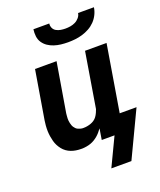

<svg xmlns="http://www.w3.org/2000/svg" viewBox="-164 -841 928 1115"><g transform="rotate(-20 300.0 -283.0)"><path d="M343 -600Q321 -600 299.5 -602.5Q278 -605 258 -611.5Q238 -618 221 -629.5Q204 -641 192.5 -658Q181 -675 178.5 -696.5Q176 -718 179 -740H277Q275 -725 281 -712Q287 -699 299.5 -692Q312 -685 326.5 -682.5Q341 -680 356 -680Q371 -680 386.5 -682.5Q402 -685 416.5 -692Q431 -699 442 -712Q453 -725 455 -740H553Q550 -718 539.5 -696.5Q529 -675 512.5 -658Q496 -641 475 -629.5Q454 -618 432 -611.5Q410 -605 387.5 -602.5Q365 -600 343 -600ZM328 174 411 0H332L343 -68Q335 -57 326.5 -47Q318 -37 308 -28.5Q298 -20 286.5 -13Q275 -6 262.5 -1.5Q250 3 235 5.5Q220 8 213 8H203Q186 8 170.5 5.5Q155 3 140.5 -2.5Q126 -8 113.5 -17Q101 -26 91.5 -38Q82 -50 75 -63.5Q68 -77 64 -92Q60 -107 57.5 -123Q55 -139 54.5 -155Q54 -171 55.5 -190Q57 -209 59 -220L109 -520H242L191 -216Q190 -208 189.5 -200.5Q189 -193 188.5 -185.5Q188 -178 189 -170.5Q190 -163 191.5 -156Q193 -149 195.5 -142Q198 -135 202 -129Q206 -123 211 -118Q216 -113 222.5 -110Q229 -107 237.5 -104.5Q246 -102 252 -102H258Q269 -102 280 -104Q291 -106 302.5 -110Q314 -114 324 -121Q334 -128 341 -137.5Q348 -147 354 -160Q360 -173 362 -180L418 -520H551L483 -110H587L452 174Z"/></g></svg>

Font: Iosevka Aile Extrabold
Style: Italic
Weight: 800
Italic angle: -9°
Designer: Belleve Invis
Foundry: Belleve Invis
Version: Version 31.1.0; ttfautohint (v1.8.4)